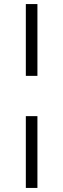

<svg xmlns="http://www.w3.org/2000/svg" viewBox="-20 -763 312 944"><path d="M107 -390V-743H164V-390ZM107 161V-192H164V161Z"/></svg>

Font: Saira Thin Light
Style: Regular
Weight: 300
Version: Version 1.101